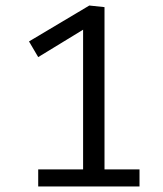

<svg xmlns="http://www.w3.org/2000/svg" viewBox="-20 -675 590 695"><path d="M85 -525 303.3 -655 358.3 -649.2V-61.7H485V0H118.3V-61.7H280.8V-567.5L118.3 -468.3Z"/></svg>

Font: Boon
Style: Regular
Weight: 400
Designer: Sungsit Sawaiwan
Foundry: FontUni
Version: Version 3.0